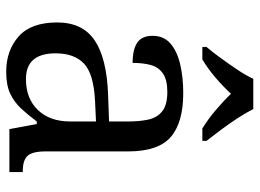

<svg xmlns="http://www.w3.org/2000/svg" viewBox="-126 -680 816 603"><g transform="rotate(90 281.5 -378.0)"><path d="M205 10Q138 10 94 -29Q50 -68 50 -150Q50 -230 106.5 -268Q163 -306 278 -310L361 -313V-373Q361 -409 355 -436.5Q349 -464 329 -480Q309 -496 268 -496Q230 -496 210 -482Q190 -468 183.5 -443.5Q177 -419 177 -387Q135 -387 113.5 -401.5Q92 -416 92 -450Q92 -485 116.5 -506Q141 -527 182 -536.5Q223 -546 272 -546Q364 -546 409.5 -507Q455 -468 455 -373V-114Q455 -72 469 -57Q483 -42 517 -42H520V0H385L369 -86H361Q340 -58 320 -36.5Q300 -15 273.5 -2.5Q247 10 205 10ZM228 -52Q289 -52 325 -89.5Q361 -127 361 -191V-272L297 -269Q212 -265 179.5 -234.5Q147 -204 147 -145Q147 -52 228 -52ZM127 -619Q143 -638 162 -664Q181 -690 199 -717Q217 -744 227 -766H322Q333 -744 350.5 -717Q368 -690 387.5 -664Q407 -638 422 -619V-606H383Q355 -623 326 -647.5Q297 -672 274 -696Q252 -672 223.5 -647.5Q195 -623 166 -606H127Z"/></g></svg>

Font: NotoSerif-Regular
Style: Regular
Weight: 400
Designer: Monotype Design Team
Foundry: Monotype Imaging Inc.
Version: Version 2.007; ttfautohint (v1.8) -l 8 -r 50 -G 200 -x 14 -D